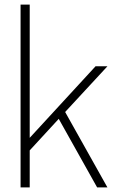

<svg xmlns="http://www.w3.org/2000/svg" viewBox="-20 -820 520 840"><path d="M70 0V-800H110V-217L398 -530H450L265 -330L450 0H405L237 -300L110 -162V0Z"/></svg>

Font: Cooper Hewitt
Style: Light
Weight: 703
Designer: Village Type and Design LLC
Foundry: Cooper Hewitt Smithsonian Design Museum
Version: 1.000